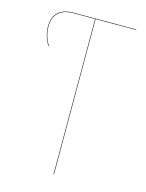

<svg xmlns="http://www.w3.org/2000/svg" viewBox="-106 -745 614 810"><g transform="rotate(15 201.5 -340.0)"><path d="M387.2 -680.2V-678.2H210V0H208V-678.2H115.2Q25.9 -678.2 25.9 -595.2Q25.9 -556.2 48.8 -518.1L46.9 -517.1Q23.9 -556.6 23.9 -595.2Q23.9 -680.2 115.2 -680.2Z"/></g></svg>

Font: Fira Sans Compressed Two
Style: Regular
Weight: 100
Width: 1
Designer: Carrois Corporate & Edenspiekermann AG
Foundry: Carrois Corporate GbR & Edenspiekermann AG
Version: Version 4.203;PS 004.203;hotconv 1.0.88;makeotf.lib2.5.64775